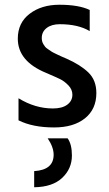

<svg xmlns="http://www.w3.org/2000/svg" viewBox="-20 -532 459 809"><path d="M386 -140Q386 -72 338 -33.5Q290 5 208 5Q118 5 58 -25V-118Q128 -75 203 -75Q242 -75 263.5 -91Q285 -107 285 -133Q285 -155 268 -172.5Q251 -190 233.5 -198.5Q216 -207 174 -225Q55 -274 55 -369Q55 -436 105 -474Q155 -512 230 -512Q312 -512 358 -490V-401Q309 -430 232 -430Q197 -430 176.5 -414Q156 -398 156 -372Q156 -365 157.5 -358.5Q159 -352 163 -345.5Q167 -339 170.5 -334.5Q174 -330 182 -325Q190 -320 194.5 -316.5Q199 -313 209.5 -308Q220 -303 225 -300.5Q230 -298 242.5 -292.5Q255 -287 260 -285Q319 -259 352.5 -226.5Q386 -194 386 -140ZM283 123Q283 179 242 217.5Q201 256 124 257V189Q206 184 206 120Q206 88 181 51H265Q283 76 283 123Z"/></svg>

Font: Hind Vadodara Medium
Style: Regular
Weight: 500
Designer: Hitesh Malaviya
Foundry: Indian Type Foundry
Version: Version 1.001;PS 1.0;hotconv 1.0.86;makeotf.lib2.5.63406; tt